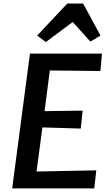

<svg xmlns="http://www.w3.org/2000/svg" viewBox="-20 -1044 607 1064"><path d="M47.5 0 146 -747H545L536.5 -650.5L256 -653.5L227 -428L438 -431L427.5 -331.5L215 -338L182.5 -93.5L513.5 -100L502.5 0ZM234 -811 186 -847 353 -1024.5H440.5L537 -847L481 -813.5L383 -922Z"/></svg>

Font: Merriweather Sans Medium
Style: Italic
Weight: 500
Italic angle: -7.5°
Designer: Eben Sorkin
Foundry: Eben Sorkin
Version: Version 2.001